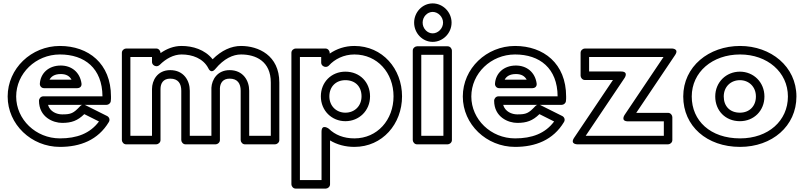

<svg xmlns="http://www.w3.org/2000/svg" viewBox="-20 -823 4728 1128"><path d="M463 -207C458.7 -205.7 454.7 -203.3 451.7 -200.1C411.3 -156.8 397.3 -151 345 -151C313.1 -151 273.3 -166.9 262.1 -207ZM477 -207H606C617.2 -207 628.6 -215.6 630.7 -227.9C632.3 -237.9 632 -248.7 632 -256C632 -450.2 499.1 -553 332 -553C164 -553 25 -420.6 25 -256C25 -92.3 164 40 332 40C451.4 40 556 -0.1 619.5 -106.2C628.2 -120.8 620.6 -135.7 609.2 -141.4L481.2 -205.4C480.3 -205.8 478.4 -206.6 477 -207ZM582 -257H234C218.9 -257 209 -242.7 209 -232C209 -134.4 292.6 -101 345 -101C400.1 -101 435.6 -113.7 475.2 -152.5L561.5 -109.3C508.8 -38.5 431 -10 332 -10C190 -10 75 -121.7 75 -256C75 -391.4 190 -503 332 -503C476.9 -503 581.1 -422.1 582 -257ZM239 -305H434C443.8 -305 462.1 -310.8 458.7 -333.7C449 -399.5 399.9 -438 337 -438C264.6 -438 217.9 -391.7 214.1 -331.6C213.2 -318.7 222.5 -305 239 -305ZM271 -355C280.6 -373.3 300.2 -388 337 -388C368.4 -388 388.4 -376.5 400.2 -355Z M746 -25V-488H873V-459C873 -443.9 887.3 -434 898 -434H900C906.8 -434 913.8 -437.4 917.7 -441.3C954.7 -478.3 999.9 -503 1047 -503C1109.9 -503 1173.8 -479.9 1203.8 -422.4C1203.8 -422.4 1218.2 -385.5 1245.2 -418C1295.8 -478.9 1349.1 -503 1396 -503C1482.5 -503 1571 -463.6 1571 -338V-25H1444V-290C1444 -349.9 1408.2 -411 1329 -411C1257.1 -411 1224.5 -355.1 1222 -307.3C1222 -306.9 1222 -306.3 1222 -306V-25H1095V-290C1095 -349.9 1059.2 -411 980 -411C903.9 -411 873 -349.5 873 -300V-25ZM696 0C696 10.7 705.9 25 721 25H898C908.7 25 923 15.1 923 0V-300C923 -332.5 938.1 -361 980 -361C1026.8 -361 1045 -332.1 1045 -290V0C1045 10.7 1054.9 25 1070 25H1247C1257.7 25 1272 15.1 1272 0V-305.3C1273.7 -334.4 1288.8 -361 1329 -361C1375.8 -361 1394 -332.1 1394 -290V0C1394 10.7 1403.9 25 1419 25H1596C1606.7 25 1621 15.1 1621 0V-338C1621 -498.4 1497.5 -553 1396 -553C1339.4 -553 1281.3 -527.3 1229.2 -474.8C1183.2 -532.5 1111 -553 1047 -553C1000.9 -553 960.3 -536.9 923 -511V-513C923 -523.7 913.1 -538 898 -538H721C710.3 -538 696 -528.1 696 -513Z M2292 -257C2292 -118.6 2196.7 -10 2062 -10C1998.6 -10 1948.5 -30.7 1911.5 -66.9C1911.5 -66.9 1869 -98.5 1869 -49V235H1742V-488H1867V-455C1867 -439.9 1881.3 -430 1892 -430H1894C1901.1 -430 1908.3 -433.5 1912.5 -438.2C1946 -475.2 1999.5 -503 2062 -503C2196.8 -503 2292 -395.3 2292 -257ZM2342 -257C2342 -418.7 2227.2 -553 2062 -553C2006.4 -553 1957.4 -535.9 1917 -508.1V-513C1917 -523.7 1907.1 -538 1892 -538H1717C1706.3 -538 1692 -528.1 1692 -513V260C1692 270.7 1701.9 285 1717 285H1894C1904.7 285 1919 275.1 1919 260V2C1958.7 26.2 2007.9 40 2062 40C2227.3 40 2342 -95.4 2342 -257ZM2154 -257C2154 -339.9 2094.3 -402 2009 -402C1926.6 -402 1865 -340.2 1865 -257C1865 -172.4 1929.6 -111 2009 -111C2089.2 -111 2154 -172.3 2154 -257ZM2104 -257C2104 -199.7 2062.8 -161 2009 -161C1956.4 -161 1915 -199.6 1915 -257C1915 -313.8 1953.4 -352 2009 -352C2067.7 -352 2104 -314.1 2104 -257Z M2463 -690C2463 -725.1 2490.9 -753 2522 -753C2553.6 -753 2583 -724.3 2583 -690C2583 -655.7 2553.6 -627 2522 -627C2490.9 -627 2463 -654.9 2463 -690ZM2413 -690C2413 -629.1 2461.1 -577 2522 -577C2582.4 -577 2633 -628.3 2633 -690C2633 -751.7 2582.4 -803 2522 -803C2461.1 -803 2413 -750.9 2413 -690ZM2455 -25V-501H2585V-25ZM2405 0C2405 10.7 2414.9 25 2430 25H2610C2620.7 25 2635 15.1 2635 0V-526C2635 -536.7 2625.1 -551 2610 -551H2430C2419.3 -551 2405 -541.1 2405 -526Z M3137 -207C3132.7 -205.7 3128.7 -203.3 3125.7 -200.1C3085.3 -156.8 3071.3 -151 3019 -151C2987.1 -151 2947.3 -166.9 2936.1 -207ZM3151 -207H3280C3291.2 -207 3302.6 -215.6 3304.7 -227.9C3306.3 -237.9 3306 -248.7 3306 -256C3306 -450.2 3173.1 -553 3006 -553C2838 -553 2699 -420.6 2699 -256C2699 -92.3 2838 40 3006 40C3125.4 40 3230 -0.1 3293.5 -106.2C3302.2 -120.8 3294.6 -135.7 3283.2 -141.4L3155.2 -205.4C3154.3 -205.8 3152.4 -206.6 3151 -207ZM3256 -257H2908C2892.9 -257 2883 -242.7 2883 -232C2883 -134.4 2966.6 -101 3019 -101C3074.1 -101 3109.6 -113.7 3149.2 -152.5L3235.5 -109.3C3182.8 -38.5 3105 -10 3006 -10C2864 -10 2749 -121.7 2749 -256C2749 -391.4 2864 -503 3006 -503C3150.9 -503 3255.1 -422.1 3256 -257ZM2913 -305H3108C3117.8 -305 3136.1 -310.8 3132.7 -333.7C3123 -399.5 3073.9 -438 3011 -438C2938.6 -438 2891.9 -391.7 2888.1 -331.6C2887.2 -318.7 2896.5 -305 2913 -305ZM2945 -355C2954.6 -373.3 2974.2 -388 3011 -388C3042.4 -388 3062.4 -376.5 3074.2 -355Z M3878.1 -488 3650.2 -148.9C3650.2 -148.9 3622.5 -110 3671 -110H3880V-25H3420.9L3648.8 -364.1C3648.8 -364.1 3676.5 -403 3628 -403H3441V-488ZM3945.8 -499.1C3972.8 -539.3 3925 -538 3925 -538H3416C3405.3 -538 3391 -528.1 3391 -513V-378C3391 -367.3 3400.9 -353 3416 -353H3581.1L3353.2 -13.9C3326.2 26.3 3374 25 3374 25H3905C3915.7 25 3930 15.1 3930 0V-135C3930 -145.7 3920.1 -160 3905 -160H3717.9Z M4044 -256C4044 -399.5 4165.3 -503 4328 -503C4487.5 -503 4609 -399.6 4609 -256C4609 -113.9 4494.3 -10 4328 -10C4153.6 -10 4044 -113.6 4044 -256ZM3994 -256C3994 -82.4 4132.4 40 4328 40C4515.7 40 4659 -82.1 4659 -256C4659 -432.4 4508.5 -553 4328 -553C4144.7 -553 3994 -432.5 3994 -256ZM4182 -256C4182 -173.1 4241.7 -111 4327 -111C4409.4 -111 4471 -172.8 4471 -256C4471 -340.6 4406.4 -402 4327 -402C4246.8 -402 4182 -340.7 4182 -256ZM4232 -256C4232 -313.3 4273.2 -352 4327 -352C4379.6 -352 4421 -313.4 4421 -256C4421 -199.2 4382.6 -161 4327 -161C4268.3 -161 4232 -198.9 4232 -256Z"/></svg>

Font: Hussar Ekologiczny
Style: Regular
Weight: 400
Foundry: Cannot Into Space Fonts
Version: Version 0.97